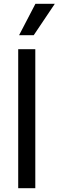

<svg xmlns="http://www.w3.org/2000/svg" viewBox="-20 -985 307 1005"><path d="M164.8 -727.3H75.3V0H164.8ZM79.9 -800.8H156.6L267 -965.2H165.5Z"/></svg>

Font: GiG Sans Text
Style: Regular
Weight: 400
Designer: Andreas Faust
Version: Version 1.100;FEAKit 1.0